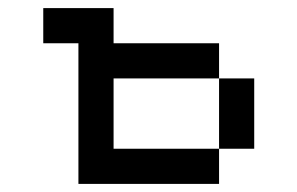

<svg xmlns="http://www.w3.org/2000/svg" viewBox="-20 -454 734 474"><path d="M520.8 -86.8V0H173.6V-347.2H86.8V-434H260.4V-347.2H520.8V-260.4H260.4V-86.8ZM520.8 -86.8V-260.4H607.6V-86.8Z"/></svg>

Font: 8-bit Operator+ 8
Style: Regular
Weight: 400
Designer: GrandChaos9000
Version: Version 1.3.0 - August 1, 2014